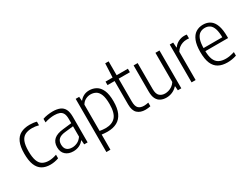

<svg xmlns="http://www.w3.org/2000/svg" viewBox="-67 -1451 3124 2381"><g transform="rotate(-30 1495.0 -260.0)"><path d="M260 9.5Q191.5 9.5 143.5 -18.8Q95.5 -47 70.5 -108.5Q45.5 -170 45.5 -270.5Q45.5 -371.5 72.8 -433Q100 -494.5 152.8 -522Q205.5 -549.5 281.5 -549.5Q305.5 -549.5 331 -546.5Q356.5 -543.5 380 -537V-485Q355 -492 331.2 -495Q307.5 -498 288 -498Q226.5 -498 186 -477.2Q145.5 -456.5 125.8 -407.2Q106 -358 106 -272.5Q106 -186 124.2 -135.5Q142.5 -85 179 -63.8Q215.5 -42.5 268.5 -42.5Q292.5 -42.5 319.8 -47.5Q347 -52.5 380 -64V-12Q349.5 -1 319.5 4.2Q289.5 9.5 260 9.5Z M590 8.5Q521 8.5 479.2 -29.2Q437.5 -67 437.5 -136Q437.5 -206.5 481 -245.5Q524.5 -284.5 618 -294L758.5 -310L765 -266.5L620.5 -250.5Q556 -244 526.5 -217Q497 -190 497 -142Q497 -91 524 -65.5Q551 -40 602 -40Q637.5 -40 674 -56.8Q710.5 -73.5 739 -115V-368.5Q739 -420 723.8 -448.2Q708.5 -476.5 678.5 -487.8Q648.5 -499 604.5 -499Q575.5 -499 539.8 -493.5Q504 -488 468 -475.5V-526.5Q499 -538 537.8 -543.8Q576.5 -549.5 610.5 -549.5Q670.5 -549.5 712.2 -532.5Q754 -515.5 775 -475.5Q796 -435.5 796 -366.5V0H747L742.5 -61H738Q712.5 -27 674 -9.2Q635.5 8.5 590 8.5Z M937.5 220V-541.5H987.5L992 -484H996.5Q1017.5 -512 1052.8 -530.8Q1088 -549.5 1133.5 -549.5Q1187 -549.5 1231.5 -524.5Q1276 -499.5 1302.8 -440.8Q1329.5 -382 1329.5 -280.5Q1329.5 -181 1300.8 -117Q1272 -53 1215.5 -22Q1159 9 1076.5 9Q1056.5 9 1035.2 7.2Q1014 5.5 995.5 3V220ZM1078.5 -40.5Q1172.5 -40.5 1221 -94.5Q1269.5 -148.5 1269.5 -275Q1269.5 -364 1250.2 -412Q1231 -460 1197.8 -478.8Q1164.5 -497.5 1123 -497.5Q1087 -497.5 1052 -480Q1017 -462.5 995.5 -425V-49Q1012 -45.5 1035.2 -43Q1058.5 -40.5 1078.5 -40.5Z M1622 9Q1549 9 1507.5 -29.8Q1466 -68.5 1466 -156.5V-541.5L1475 -740H1524V-165.5Q1524 -97 1551 -70Q1578 -43 1631.5 -43Q1646 -43 1661.2 -45.2Q1676.5 -47.5 1694 -51V1Q1677 4.5 1658.5 6.8Q1640 9 1622 9ZM1365 -491.5V-541.5H1685V-491.5Z M1923 9Q1878.5 9 1843.2 -7.5Q1808 -24 1787.5 -62.8Q1767 -101.5 1767 -168V-541.5H1825V-169.5Q1825 -99 1855.5 -71.5Q1886 -44 1933.5 -44Q1957 -44 1983.8 -51.8Q2010.5 -59.5 2035.8 -77Q2061 -94.5 2079.5 -123.5V-541.5H2137.5V0H2088L2083.5 -60H2079Q2047.5 -25.5 2007 -8.2Q1966.5 9 1923 9Z M2284.5 0V-541.5H2333.5L2338.5 -468H2343Q2370 -507 2410.2 -526.5Q2450.5 -546 2493.5 -546Q2504.5 -546 2513.2 -545.2Q2522 -544.5 2529.5 -543V-488Q2520 -489.5 2511 -489.8Q2502 -490 2491 -490Q2464 -490 2436 -480.5Q2408 -471 2383.5 -452.2Q2359 -433.5 2342.5 -405V0Z M2796.5 9.5Q2721 9.5 2669.8 -18.5Q2618.5 -46.5 2592.2 -108Q2566 -169.5 2566 -271Q2566 -370 2590.8 -431.5Q2615.5 -493 2660 -521.2Q2704.5 -549.5 2763.5 -549.5Q2822 -549.5 2864.2 -521.2Q2906.5 -493 2929 -431.5Q2951.5 -370 2951.5 -270V-249.5H2601V-294H2908L2894.5 -282.5Q2894.5 -366.5 2878.5 -414.8Q2862.5 -463 2833 -483.2Q2803.5 -503.5 2763 -503.5Q2722.5 -503.5 2691.5 -483.5Q2660.5 -463.5 2643 -415.2Q2625.5 -367 2625.5 -282.5V-263Q2625.5 -180 2645.2 -131.5Q2665 -83 2704.2 -62Q2743.5 -41 2802.5 -41Q2830 -41 2860 -46.5Q2890 -52 2926.5 -63V-12Q2891 -0.5 2859.2 4.5Q2827.5 9.5 2796.5 9.5Z"/></g></svg>

Font: Encode Sans SemiCondensed Light
Style: Regular
Weight: 300
Width: 4
Designer: Multiple Designers
Foundry: Impallari Type
Version: Version 3.002